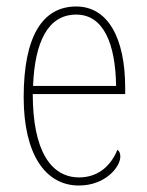

<svg xmlns="http://www.w3.org/2000/svg" viewBox="-20 -562 452 592"><path d="M223 10C306 10 351 -48 351 -79C351 -91 347 -97 342 -100C324 -56 287 -15 224 -15C136 -15 81 -99 81 -272H366V-291C366 -446 312 -542 215 -542C111 -542 53 -450 53 -262C53 -88 119 10 223 10ZM338 -297H82C87 -431 127 -517 215 -517C299 -517 336 -428 338 -297Z"/></svg>

Font: Noto Serif Devanagari Condensed Thin
Style: Regular
Weight: 100
Width: 3
Designer: Universal Thirst, Indian Type Foundry and the Monotype Design Team
Foundry: Monotype Imaging Inc.
Version: Version 2.004